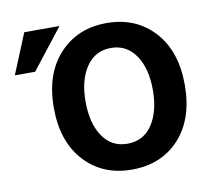

<svg xmlns="http://www.w3.org/2000/svg" viewBox="-83 -834 1048 950"><g transform="rotate(-10 441.5 -359.0)"><path d="M835 -346Q835 -175 744.5 -76.5Q654 22 506 22Q359 22 268 -77Q177 -176 177 -346Q177 -516 268.5 -615Q360 -714 506 -714Q653 -714 744 -615Q835 -516 835 -346ZM675 -349Q675 -457 630 -523Q585 -589 506 -589Q427 -589 382 -523Q337 -457 337 -349Q337 -240 381.5 -174Q426 -108 506 -108Q586 -108 630.5 -174Q675 -240 675 -349ZM117 -538H15L98 -740H275Z"/></g></svg>

Font: Repo
Style: Bold
Weight: 700
Designer: Stefan Peev
Foundry: Context Ltd
Version: Version 001.000